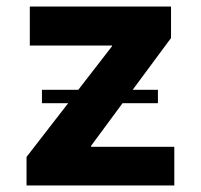

<svg xmlns="http://www.w3.org/2000/svg" viewBox="-20 -566 612 586"><path d="M61 0H512V-118H258V-121L354 -251H462V-292H385L502 -450V-546H71V-427H322V-425L219 -292H108V-251H188L61 -87Z"/></svg>

Font: Wafeq
Style: Bold
Weight: 700
Designer: Rasmus Andersson & Azza Alameddine
Foundry: Google & TypeTogether
Version: Version 3.000;FEAKit 1.0